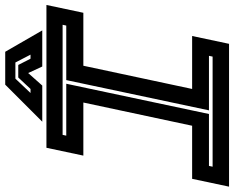

<svg xmlns="http://www.w3.org/2000/svg" viewBox="-111 -797 898 736"><g transform="rotate(-90 338.0 -429.0)"><path d="M-9.5 0 20.5 -141.5H224L313 -558.5H109.5L139.5 -700H687L657 -558.5H454L365 -141.5H568L538 0ZM67 -63H489L492 -77H283L399 -624H608L611 -638H189L186 -624H385L269 -77H70ZM381.5 -858H507.5L589.5 -716H451L426 -770L378 -716H239.5ZM404.5 -819 349.5 -761H365L409 -808H457L481 -761H496.5L466.5 -819Z"/></g></svg>

Font: Tourney Expanded Regular
Style: Bold Italic
Weight: 700
Width: 7
Italic angle: -12°
Designer: Tyler Finck
Foundry: Etcetera Type Co
Version: Version 1.010; ttfautohint (v1.8.3)